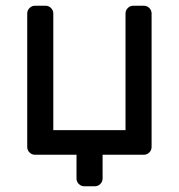

<svg xmlns="http://www.w3.org/2000/svg" viewBox="-20 -540 624 670"><path d="M338 0V83Q338 94 330 102Q322 110 311 110H274Q263 110 255 102Q247 94 247 83V0H102Q91 0 83 -8Q75 -16 75 -27V-493Q75 -504 83 -512Q91 -520 102 -520H139Q150 -520 158 -512Q166 -504 166 -493V-86H418V-493Q418 -504 426 -512Q434 -520 445 -520H482Q493 -520 501 -512Q509 -504 509 -493V-27Q509 -16 501 -8Q493 0 482 0Z"/></svg>

Font: Rubik
Style: Regular
Weight: 400
Designer: Hubert & Fischer
Foundry: Hubert & Fischer
Version: Version 1.002; ttfautohint (v1.6)